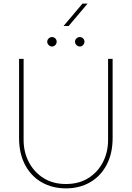

<svg xmlns="http://www.w3.org/2000/svg" viewBox="-20 -1024 725 1057"><path d="M343 13Q268 13 209.5 -20.5Q151 -54 118 -116.5Q85 -179 85 -264V-700H110V-253Q110 -187 138.5 -132Q167 -77 219 -44Q271 -11 343 -11Q415 -11 467 -44Q519 -77 547 -132Q575 -187 575 -253V-700H600V-264Q600 -179 567 -116.5Q534 -54 476 -20.5Q418 13 343 13ZM419 -768Q409 -768 401 -776Q393 -784 393 -794Q393 -805 401 -812.5Q409 -820 419 -820Q430 -820 437.5 -812.5Q445 -805 445 -794Q445 -784 437.5 -776Q430 -768 419 -768ZM266 -768Q256 -768 248 -776Q240 -784 240 -794Q240 -805 248 -812.5Q256 -820 266 -820Q277 -820 284.5 -812.5Q292 -805 292 -794Q292 -784 284.5 -776Q277 -768 266 -768ZM330 -881 434 -1004H462L358 -881Z"/></svg>

Font: MuseoModerno Thin
Style: Regular
Weight: 100
Designer: Pablo Cosgaya, Héctor Gatti, Marcela Romero, and the Authors of The MuseoModerno Project.
Foundry: Omnibus-Type Team
Version: Version 1.003